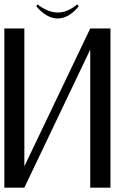

<svg xmlns="http://www.w3.org/2000/svg" viewBox="-20 -863 625 883"><path d="M488 0V-732H395L92 -98V-732H0V0H92L395 -635V0ZM147 -834C178.3 -797.3 210.7 -778.7 244 -778C279.3 -778 312 -796.7 342 -834L335 -843C305 -817.7 275 -805.2 245 -805.5C215 -805.8 184 -818.3 152 -843Z"/></svg>

Font: Neocyr
Style: Regular
Weight: 400
Designer: Viktar Palstsiuk <vipals@gmail.com>
Version: 1.00